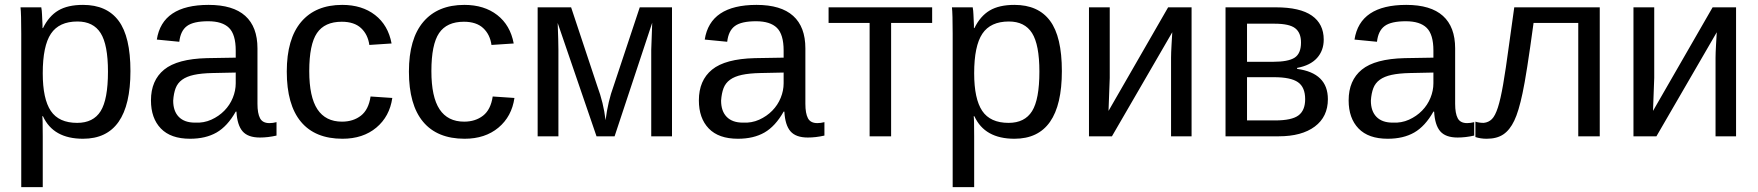

<svg xmlns="http://www.w3.org/2000/svg" viewBox="-20 -558 7197 786"><path d="M514 -267Q514 10 320 10Q198 10 156 -82H153Q155 -76 155 1V208H67V-420Q67 -502 64 -528H149Q149 -528 151 -514Q152 -508 152 -499Q152 -490 153 -477Q154 -465 154 -456.5Q154 -448 154 -443H156Q180 -492 218.5 -515Q257 -538 320 -538Q417 -538 465.5 -473Q514 -408 514 -267ZM422 -265Q422 -375 392 -422.5Q362 -470 297 -470Q222 -470 188.5 -420Q155 -370 155 -258Q155 -153 188 -104Q221 -55 296 -55Q362 -55 392 -103Q422 -151 422 -265Z M758 10Q679 10 638.5 -32Q598 -74 598 -147Q598 -229 652 -273Q706 -317 827 -320L945 -322V-351Q945 -417 917.5 -444Q890 -471 832 -471Q772 -471 745.5 -451.5Q719 -432 714 -387L622 -396Q644 -538 834 -538Q934 -538 984 -493Q1034 -448 1034 -360V-133Q1034 -94 1044.5 -74Q1055 -54 1083 -54Q1097 -54 1112 -58V-3Q1077 5 1044 5Q995 5 973 -20.5Q951 -46 948 -101H945Q911 -41 866.5 -15.5Q822 10 758 10ZM778 -56Q814 -54 845 -68Q876 -82 898.5 -105Q921 -128 933 -157.5Q945 -187 945 -217V-261L849 -259Q804 -258 774 -251.5Q744 -245 725.5 -231.5Q707 -218 699 -197Q691 -176 689 -146Q689 -103 712 -79.5Q735 -56 778 -56Z M1246 -267Q1246 -161 1279.5 -110.5Q1313 -60 1380 -60Q1426 -60 1457.5 -84.5Q1489 -109 1497 -163L1586 -157Q1575 -81 1520.5 -35.5Q1466 10 1382 10Q1270 10 1212 -59.5Q1154 -129 1154 -265Q1154 -399 1213 -468.5Q1272 -538 1381 -538Q1462 -538 1515.5 -496.5Q1569 -455 1583 -380L1492 -374Q1486 -417 1458 -443Q1430 -469 1379 -469Q1309 -469 1277.5 -422.5Q1246 -376 1246 -267Z M1746 -267Q1746 -161 1779.5 -110.5Q1813 -60 1880 -60Q1926 -60 1957.5 -84.5Q1989 -109 1997 -163L2086 -157Q2075 -81 2020.5 -35.5Q1966 10 1882 10Q1770 10 1712 -59.5Q1654 -129 1654 -265Q1654 -399 1713 -468.5Q1772 -538 1881 -538Q1962 -538 2015.5 -496.5Q2069 -455 2083 -380L1992 -374Q1986 -417 1958 -443Q1930 -469 1879 -469Q1809 -469 1777.5 -422.5Q1746 -376 1746 -267Z M2496 0H2422L2263 -464Q2266 -387 2266 -354V0H2181V-528H2318L2425 -206Q2438 -171 2446.5 -136Q2455 -101 2459 -66Q2469 -144 2492 -206L2599 -528H2731V0H2646V-354L2648 -409L2650 -465Z M3001 10Q2922 10 2881.5 -32Q2841 -74 2841 -147Q2841 -229 2895 -273Q2949 -317 3070 -320L3188 -322V-351Q3188 -417 3160.5 -444Q3133 -471 3075 -471Q3015 -471 2988.5 -451.5Q2962 -432 2957 -387L2865 -396Q2887 -538 3077 -538Q3177 -538 3227 -493Q3277 -448 3277 -360V-133Q3277 -94 3287.5 -74Q3298 -54 3326 -54Q3340 -54 3355 -58V-3Q3320 5 3287 5Q3238 5 3216 -20.5Q3194 -46 3191 -101H3188Q3154 -41 3109.5 -15.5Q3065 10 3001 10ZM3021 -56Q3057 -54 3088 -68Q3119 -82 3141.5 -105Q3164 -128 3176 -157.5Q3188 -187 3188 -217V-261L3092 -259Q3047 -258 3017 -251.5Q2987 -245 2968.5 -231.5Q2950 -218 2942 -197Q2934 -176 2932 -146Q2932 -103 2955 -79.5Q2978 -56 3021 -56Z M3372 -528H3796V-464H3628V0H3540V-464H3372Z M4327 -267Q4327 10 4133 10Q4011 10 3969 -82H3966Q3968 -76 3968 1V208H3880V-420Q3880 -502 3877 -528H3962Q3962 -528 3964 -514Q3965 -508 3965 -499Q3965 -490 3966 -477Q3967 -465 3967 -456.5Q3967 -448 3967 -443H3969Q3993 -492 4031.5 -515Q4070 -538 4133 -538Q4230 -538 4278.5 -473Q4327 -408 4327 -267ZM4235 -265Q4235 -375 4205 -422.5Q4175 -470 4110 -470Q4035 -470 4001.5 -420Q3968 -370 3968 -258Q3968 -153 4001 -104Q4034 -55 4109 -55Q4175 -55 4205 -103Q4235 -151 4235 -265Z M4523 -528V-239L4518 -104L4762 -528H4858V0H4774V-322Q4774 -331 4774.5 -344.5Q4775 -358 4776 -375L4779 -426L4532 0H4438V-528Z M5203 -528Q5302 -528 5350.5 -494Q5399 -460 5399 -396Q5399 -351 5371.5 -320.5Q5344 -290 5290 -280V-276Q5416 -259 5416 -152Q5416 -80 5362.5 -40Q5309 0 5215 0H4997V-528ZM5085 -65H5200Q5268 -65 5295.5 -85.5Q5323 -106 5323 -152Q5323 -201 5293.5 -221.5Q5264 -242 5195 -242H5085ZM5085 -461V-305H5191Q5254 -305 5280 -322Q5306 -339 5306 -384Q5306 -424 5282 -442.5Q5258 -461 5198 -461Z M5661 10Q5582 10 5541.5 -32Q5501 -74 5501 -147Q5501 -229 5555 -273Q5609 -317 5730 -320L5848 -322V-351Q5848 -417 5820.5 -444Q5793 -471 5735 -471Q5675 -471 5648.5 -451.5Q5622 -432 5617 -387L5525 -396Q5547 -538 5737 -538Q5837 -538 5887 -493Q5937 -448 5937 -360V-133Q5937 -94 5947.5 -74Q5958 -54 5986 -54Q6000 -54 6015 -58V-3Q5980 5 5947 5Q5898 5 5876 -20.5Q5854 -46 5851 -101H5848Q5814 -41 5769.5 -15.5Q5725 10 5661 10ZM5681 -56Q5717 -54 5748 -68Q5779 -82 5801.5 -105Q5824 -128 5836 -157.5Q5848 -187 5848 -217V-261L5752 -259Q5707 -258 5677 -251.5Q5647 -245 5628.5 -231.5Q5610 -218 5602 -197Q5594 -176 5592 -146Q5592 -103 5615 -79.5Q5638 -56 5681 -56Z M6441 0V-464H6258Q6229 -250 6213 -177Q6197 -101 6179 -64Q6161 -26 6134.5 -8Q6108 10 6066 10Q6041 10 6020 3V-60Q6035 -55 6054 -55Q6074 -57 6087.5 -70.5Q6101 -84 6112 -118Q6123 -152 6133.5 -212.5Q6144 -273 6157 -370L6179 -528H6529V0Z M6752 -528V-239L6747 -104L6991 -528H7087V0H7003V-322Q7003 -331 7003.5 -344.5Q7004 -358 7005 -375L7008 -426L6761 0H6667V-528Z"/></svg>

Font: Libra Sans
Style: Regular
Weight: 400
Foundry: Context Ltd
Version: Version 1.000; ttfautohint (v1.3)